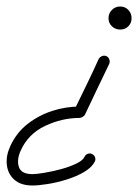

<svg xmlns="http://www.w3.org/2000/svg" viewBox="-26 -542 425 591"><path d="M278 -361Q282 -367 288.5 -369.5Q295 -372 302 -369Q308 -366 310.5 -359Q313 -352 310 -345Q291 -306 272.5 -267Q254 -228 235 -188Q234 -186 228 -182Q222 -179 219 -179Q165 -179 113 -154.5Q61 -130 38 -79Q25 -51 32 -28.5Q39 -6 74 -6Q86 -6 110 -10Q134 -14 160.5 -21Q187 -28 208 -38Q229 -48 234 -59Q237 -66 244 -68.5Q251 -71 257 -68Q264 -65 266.5 -58Q269 -51 266 -45Q257 -27 233.5 -13Q210 1 179.5 10.5Q149 20 120.5 24.5Q92 29 74 29Q38 29 18 11Q-2 -7 -5 -35Q-8 -63 6 -93Q25 -134 59 -160.5Q93 -187 134.5 -200.5Q176 -214 219 -214Q220 -214 217.5 -211.5Q215 -209 212 -207Q208 -205 205.5 -203.5Q203 -202 203 -204Q222 -243 241 -282Q260 -321 278 -361Q278 -361 278 -361Q278 -361 278 -361ZM343 -486Q343 -486 344 -486Q344 -486 344 -486Q344 -487 344 -487Q343 -487 343 -486ZM379 -486Q379 -471 369 -461Q359 -451 344 -451Q329 -451 318.5 -461Q308 -471 308 -486Q308 -501 318.5 -511.5Q329 -522 344 -522Q359 -522 369 -511.5Q379 -501 379 -486Z"/></svg>

Font: FRB American Cursive
Style: Italic
Weight: 400
Italic angle: -25°
Version: Version 2.0;Modular Font Editor K font №1